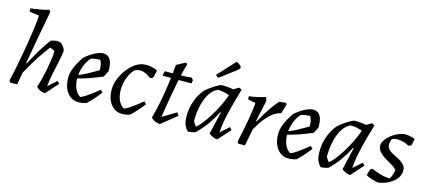

<svg xmlns="http://www.w3.org/2000/svg" viewBox="-56 -1198 3772 1696"><g transform="rotate(15 1830.0 -350.0)"><path d="M385 12Q375 12 359 7.5Q343 3 328 -5.5Q313 -14 305 -26Q316 -61 325.5 -98.5Q335 -136 343 -173.5Q351 -211 357 -246.5Q363 -282 366.5 -313Q370 -344 370 -368Q363 -374 351 -380Q339 -386 326 -390Q307 -366 285 -335.5Q263 -305 240 -269Q217 -233 194 -193.5Q171 -154 148 -112L128 0H64L54 -16Q61 -46 70 -86.5Q79 -127 88 -175.5Q97 -224 106.5 -276Q116 -328 124.5 -379.5Q133 -431 139.5 -479Q146 -527 151 -567.5Q156 -608 157 -637L69 -649Q66 -661 66 -679Q90 -682 121 -686.5Q152 -691 182.5 -697.5Q213 -704 234 -712L245 -693Q222 -572 198.5 -443Q175 -314 156 -204L162 -202Q182 -238 201 -272.5Q220 -307 239.5 -339.5Q259 -372 278 -400Q297 -428 316 -450Q330 -455 345.5 -458.5Q361 -462 376 -462Q399 -462 414.5 -448Q430 -434 439 -417Q448 -400 449 -390Q447 -368 442 -343Q437 -318 431.5 -291Q426 -264 420 -236Q413 -203 406 -170Q399 -137 394.5 -107.5Q390 -78 388 -53L465 -122L486 -101Z M691 12Q647 12 614.5 -12.5Q582 -37 565 -79Q548 -121 548 -173Q548 -210 560.5 -247Q573 -284 592.5 -318Q612 -352 631 -379Q652 -398 680 -417Q708 -436 738.5 -449Q769 -462 794 -462Q816 -462 835 -451Q854 -440 866 -410Q878 -380 878 -321L849 -265Q782 -237 723.5 -216.5Q665 -196 598 -182L596 -210Q651 -227 698 -252Q745 -277 800 -309Q800 -324 799 -339.5Q798 -355 794 -370Q790 -385 780 -400Q760 -400 739 -397Q718 -394 698 -388Q676 -365 659.5 -332.5Q643 -300 634.5 -263.5Q626 -227 626 -191Q626 -144 642 -102.5Q658 -61 694 -37Q713 -42 743 -62Q773 -82 803.5 -105.5Q834 -129 854 -146L875 -125Q863 -109 844.5 -86.5Q826 -64 804.5 -41Q783 -18 763 0Q745 6 727 9Q709 12 691 12Z M1089 12Q1045 12 1012.5 -12.5Q980 -37 963 -79Q946 -121 946 -173Q946 -212 960 -254.5Q974 -297 999 -336Q1024 -375 1056.5 -405.5Q1089 -436 1126 -451Q1143 -458 1159.5 -460Q1176 -462 1192 -462Q1206 -462 1224.5 -458.5Q1243 -455 1261 -450Q1279 -445 1289 -438V-431L1273 -368L1248 -358Q1229 -372 1212 -381.5Q1195 -391 1179 -396Q1163 -401 1147 -401Q1135 -401 1122.5 -397.5Q1110 -394 1096 -388Q1074 -365 1057.5 -332.5Q1041 -300 1032.5 -263.5Q1024 -227 1024 -191Q1024 -144 1040 -102.5Q1056 -61 1092 -37Q1111 -42 1141 -62Q1171 -82 1201.5 -105.5Q1232 -129 1252 -146L1273 -125Q1261 -109 1242.5 -86.5Q1224 -64 1202.5 -41Q1181 -18 1161 0Q1143 6 1125 9Q1107 12 1089 12Z M1436 12Q1426 12 1409.5 7.5Q1393 3 1377.5 -5.5Q1362 -14 1354 -26Q1362 -55 1370 -88.5Q1378 -122 1386 -160.5Q1394 -199 1401.5 -241.5Q1409 -284 1415.5 -330.5Q1422 -377 1428 -426.5Q1434 -476 1438 -529L1518 -572L1534 -562Q1522 -526 1510.5 -476.5Q1499 -427 1488 -370.5Q1477 -314 1467 -257Q1457 -200 1448.5 -147Q1440 -94 1434 -53L1559 -128L1577 -101ZM1349 -407Q1351 -420 1353 -432Q1355 -444 1358 -450Q1385 -450 1416.5 -450Q1448 -450 1481.5 -450.5Q1515 -451 1546.5 -452.5Q1578 -454 1603 -457L1618 -438L1613 -407Z M1691 12Q1678 1 1662 -29Q1646 -59 1646 -121Q1646 -178 1660 -227Q1674 -276 1695 -314Q1716 -352 1737 -374Q1761 -395 1789.5 -415Q1818 -435 1843 -448.5Q1868 -462 1879 -462Q1905 -462 1931.5 -459.5Q1958 -457 1983 -452L2030 -480L2056 -468Q2041 -420 2026 -366Q2011 -312 1997.5 -257Q1984 -202 1975 -149.5Q1966 -97 1964 -53L2041 -122L2062 -101L1961 12Q1951 12 1935 7Q1919 2 1904.5 -6Q1890 -14 1883 -21L1931 -226L1925 -228Q1906 -190 1886.5 -158.5Q1867 -127 1847.5 -100Q1828 -73 1806 -48.5Q1784 -24 1760 0Q1747 4 1728.5 8Q1710 12 1691 12ZM1751 -48Q1773 -66 1801 -101.5Q1829 -137 1858.5 -184Q1888 -231 1914.5 -284.5Q1941 -338 1960 -392Q1936 -402 1907.5 -407.5Q1879 -413 1852 -413Q1820 -398 1795.5 -367.5Q1771 -337 1754.5 -295Q1738 -253 1729.5 -204Q1721 -155 1721 -104Q1721 -101 1721 -98.5Q1721 -96 1721 -93Q1726 -81 1734 -69Q1742 -57 1751 -48ZM1821 -519 1803 -536 1841 -577 1945 -690 1950 -695Q1953 -695 1966 -687Q1979 -679 1994 -666L1996 -646Q1996 -645 1988 -637.5Q1980 -630 1961.5 -616Q1943 -602 1912.5 -578.5Q1882 -555 1836 -521Z M2150 0 2140 -16Q2145 -40 2152.5 -76Q2160 -112 2168.5 -153.5Q2177 -195 2184 -237.5Q2191 -280 2196.5 -319Q2202 -358 2203 -387L2135 -399Q2132 -411 2132 -429Q2167 -433 2207.5 -441.5Q2248 -450 2280 -462L2292 -429L2250 -234L2256 -232Q2276 -268 2294 -298Q2312 -328 2329.5 -354.5Q2347 -381 2365 -404.5Q2383 -428 2402 -450Q2410 -452 2421.5 -453Q2433 -454 2445 -455.5Q2457 -457 2465 -457L2473 -444L2447 -358Q2436 -356 2425.5 -352Q2415 -348 2404.5 -342.5Q2394 -337 2383 -330Q2364 -317 2346 -299.5Q2328 -282 2310 -260Q2292 -238 2275 -211.5Q2258 -185 2241 -155L2211 0Z M2611 12Q2567 12 2534.5 -12.5Q2502 -37 2485 -79Q2468 -121 2468 -173Q2468 -210 2480.5 -247Q2493 -284 2512.5 -318Q2532 -352 2551 -379Q2572 -398 2600 -417Q2628 -436 2658.5 -449Q2689 -462 2714 -462Q2736 -462 2755 -451Q2774 -440 2786 -410Q2798 -380 2798 -321L2769 -265Q2702 -237 2643.5 -216.5Q2585 -196 2518 -182L2516 -210Q2571 -227 2618 -252Q2665 -277 2720 -309Q2720 -324 2719 -339.5Q2718 -355 2714 -370Q2710 -385 2700 -400Q2680 -400 2659 -397Q2638 -394 2618 -388Q2596 -365 2579.5 -332.5Q2563 -300 2554.5 -263.5Q2546 -227 2546 -191Q2546 -144 2562 -102.5Q2578 -61 2614 -37Q2633 -42 2663 -62Q2693 -82 2723.5 -105.5Q2754 -129 2774 -146L2795 -125Q2783 -109 2764.5 -86.5Q2746 -64 2724.5 -41Q2703 -18 2683 0Q2665 6 2647 9Q2629 12 2611 12Z M2906 12Q2893 1 2877 -29Q2861 -59 2861 -121Q2861 -178 2875 -227Q2889 -276 2910 -314Q2931 -352 2952 -374Q2976 -395 3004.5 -415Q3033 -435 3058 -448.5Q3083 -462 3094 -462Q3120 -462 3146.5 -459.5Q3173 -457 3198 -452L3245 -480L3271 -468Q3256 -420 3241 -366Q3226 -312 3212.5 -257Q3199 -202 3190 -149.5Q3181 -97 3179 -53L3256 -122L3277 -101L3176 12Q3166 12 3150 7Q3134 2 3119.5 -6Q3105 -14 3098 -21L3146 -226L3140 -228Q3121 -190 3101.5 -158.5Q3082 -127 3062.5 -100Q3043 -73 3021 -48.5Q2999 -24 2975 0Q2962 4 2943.5 8Q2925 12 2906 12ZM2966 -48Q2988 -66 3016 -101.5Q3044 -137 3073.5 -184Q3103 -231 3129.5 -284.5Q3156 -338 3175 -392Q3151 -402 3122.5 -407.5Q3094 -413 3067 -413Q3035 -398 3010.5 -367.5Q2986 -337 2969.5 -295Q2953 -253 2944.5 -204Q2936 -155 2936 -104Q2936 -101 2936 -98.5Q2936 -96 2936 -93Q2941 -81 2949 -69Q2957 -57 2966 -48Z M3439 12Q3425 12 3401.5 6.5Q3378 1 3355.5 -7.5Q3333 -16 3318 -26L3335 -82L3352 -92Q3387 -78 3433.5 -63.5Q3480 -49 3521 -49Q3533 -66 3540.5 -90.5Q3548 -115 3552 -134Q3543 -144 3531 -153.5Q3519 -163 3505 -171.5Q3491 -180 3477 -188Q3457 -199 3437 -211.5Q3417 -224 3400.5 -239Q3384 -254 3374.5 -272Q3365 -290 3365 -312Q3365 -331 3377 -351Q3389 -371 3405 -387Q3436 -418 3472 -436.5Q3508 -455 3545 -462Q3559 -462 3578 -460Q3597 -458 3615 -453.5Q3633 -449 3644 -443V-436L3631 -382L3606 -371Q3585 -385 3555 -393Q3525 -401 3498 -401Q3485 -401 3474 -398.5Q3463 -396 3451 -391Q3445 -379 3441.5 -364Q3438 -349 3438 -338Q3438 -315 3452.5 -298Q3467 -281 3488.5 -269Q3510 -257 3529 -248Q3552 -238 3572.5 -224Q3593 -210 3606.5 -192Q3620 -174 3620 -150Q3620 -107 3595 -74Q3570 -41 3528.5 -19Q3487 3 3439 12Z"/></g></svg>

Font: Labrada
Style: Italic
Weight: 400
Italic angle: -7°
Designer: Mercedes Jáuregui
Foundry: Omnibus-Type Team
Version: Version 1.000